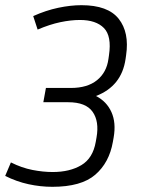

<svg xmlns="http://www.w3.org/2000/svg" viewBox="-25 -710 542 740"><path d="M410 -163Q396 -83 342 -36.5Q288 10 177 10Q131 10 85 0Q39 -10 -5 -32L17 -84Q59 -63 100 -55Q141 -47 178 -47Q244 -47 288.5 -73.5Q333 -100 344 -163L347 -180Q358 -242 332 -279Q306 -316 238 -316H142L152 -371H248Q312 -371 349 -401Q386 -431 393 -483L395 -497Q406 -571 375.5 -602Q345 -633 283 -633Q248 -633 207.5 -624.5Q167 -616 120 -596L103 -648Q152 -670 199.5 -680Q247 -690 289 -690Q391 -690 432.5 -637.5Q474 -585 461 -497L459 -483Q444 -378 345 -340Q386 -319 404.5 -278Q423 -237 413 -180Z"/></svg>

Font: Inria Sans Light
Style: Italic
Weight: 300
Italic angle: -10°
Designer: Black Foundry Team
Foundry: Black Foundry
Version: Version 1.2; ttfautohint (v1.8.3)